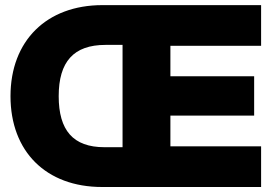

<svg xmlns="http://www.w3.org/2000/svg" viewBox="-20 -748 1094 768"><path d="M388.2 0H1024.4V-162.6H661.6V-285.6H996.6V-442.9H661.6V-564.9H1024.4V-727.5H389.6C166.5 -727.5 22 -585 22 -363.3C22 -142.1 164.1 0 388.2 0ZM214.8 -363.3C214.8 -501 274.4 -568.4 401.9 -568.4H470.2V-159.2H397.5C272.5 -159.2 214.8 -226.6 214.8 -363.3Z"/></svg>

Font: Raveo Display Display ExtraBold
Style: Regular
Weight: 800
Designer: Jakub Foglar, Rasmus Andersson (Inter)
Foundry: Jakubfoglar.com
Version: Version 1.100;Glyphs 3.2.3 (3260)